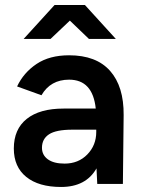

<svg xmlns="http://www.w3.org/2000/svg" viewBox="-20 -732 563 764"><path d="M364 -62Q322 12 223 12Q134 12 84.5 -28Q35 -68 35 -141Q35 -218 86.5 -259Q138 -300 233 -300H361Q349 -415 255 -415Q181 -415 145 -353L48 -388Q74 -443 125.5 -477.5Q177 -512 255 -512Q363 -512 418 -450Q473 -388 472 -274L469 0H367ZM237 -81Q292 -81 327.5 -117.5Q363 -154 363 -207V-216H268Q203 -216 175 -197.5Q147 -179 147 -144Q147 -115 170.5 -98Q194 -81 237 -81ZM258 -650 181 -577H74L197 -712H318L441 -577H334Z"/></svg>

Font: Oak Sans SemiBold
Style: Regular
Weight: 600
Designer: Erik Kennedy, Walven
Foundry: Erik Kennedy, Walven
Version: Version 1.000